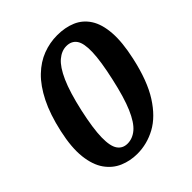

<svg xmlns="http://www.w3.org/2000/svg" viewBox="-207 -900 1051 1051"><g transform="rotate(-45 318.0 -375.0)"><path d="M46 -375Q22.5 -269 31 -195.2Q39.5 -121.5 71.5 -76.2Q103.5 -31 151.5 -10.5Q199.5 10 254.5 10Q330 10 398.5 -27.2Q467 -64.5 521 -149Q575 -233.5 606 -375Q629.5 -481 624 -554.8Q618.5 -628.5 589.2 -673.8Q560 -719 512 -739.5Q464 -760 403 -760Q345.5 -760 291.5 -739.5Q237.5 -719 190.5 -673.8Q143.5 -628.5 106.5 -554.8Q69.5 -481 46 -375ZM206 -375Q232 -491 262 -558.2Q292 -625.5 325.8 -654Q359.5 -682.5 396.5 -682.5Q436 -682.5 456 -654Q476 -625.5 474 -558.2Q472 -491 446 -375Q420.5 -259 391.5 -191.8Q362.5 -124.5 329 -96Q295.5 -67.5 256 -67.5Q219 -67.5 198.8 -96Q178.5 -124.5 179.5 -191.8Q180.5 -259 206 -375Z"/></g></svg>

Font: Besley
Style: Bold Italic
Weight: 700
Italic angle: -13°
Designer: Owen Earl
Foundry: indestructible type*
Version: Version 2.001